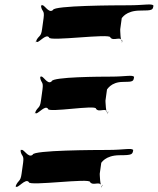

<svg xmlns="http://www.w3.org/2000/svg" viewBox="-20 -849 717 872"><path d="M485 -501C437 -501 218 -500 215 -480C195 -460 175 -511 164 -500C161 -480 165 -518 162 -498C167 -468 178 -481 173 -443L166 -392C161 -354 152 -367 139 -337C136 -317 144 -356 141 -336C148 -324 184 -375 198 -355C195 -335 419 -375 416 -355C430 -335 463 -365 468 -336C465 -316 474 -358 471 -338C460 -326 459 -394 459 -392L466 -443C466 -440 482 -477 539 -477C586 -477 586 -480 589 -500C581 -510 550 -501 485 -501ZM470 -168C412 -168 132 -167 129 -147C108 -127 87 -178 75 -167C72 -147 76 -185 73 -165C78 -135 90 -148 85 -110L78 -60C73 -22 64 -34 51 -4C48 16 55 -22 52 -2C60 10 96 -42 111 -22C108 -2 392 -42 389 -22C404 -2 436 -31 441 -2C438 18 448 -25 445 -5C434 7 433 -62 433 -60L440 -110C440 -107 456 -144 524 -144C581 -144 582 -148 585 -168C576 -178 544 -168 470 -168ZM562 -825C504 -825 224 -824 221 -804C200 -784 180 -835 168 -824C165 -804 169 -842 166 -822C171 -792 183 -805 178 -767L171 -716C166 -678 156 -691 143 -661C140 -641 148 -680 145 -660C153 -648 188 -699 203 -679C200 -659 484 -699 481 -679C496 -659 529 -689 534 -660C531 -640 540 -682 537 -662C526 -650 526 -718 526 -716L533 -767C533 -764 549 -801 617 -801C674 -801 674 -804 677 -824C668 -834 636 -825 562 -825Z"/></svg>

Font: Hussar Przerywany
Style: Obl
Weight: 400
Foundry: Cannot Into Space Fonts
Version: Version 0.982